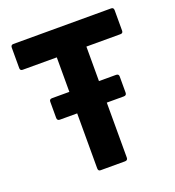

<svg xmlns="http://www.w3.org/2000/svg" viewBox="-122 -751 771 847"><g transform="rotate(-20 264.0 -327.5)"><path d="M114 -271Q101 -271 101 -284V-360Q101 -372 114 -372H414Q427 -372 427 -360V-284Q427 -271 414 -271H334H195ZM206 0Q195 0 195 -13V-534H35Q23 -534 23 -546V-642Q23 -655 35 -655H494Q506 -655 506 -642V-546Q506 -534 494 -534H334V-13Q334 0 321 0Z"/></g></svg>

Font: Sofia Sans Semi Condensed ExtraBold
Style: Regular
Weight: 800
Designer: Botio Nikoltchev, Ani Petrova
Foundry: lettersoup
Version: Version 4.100